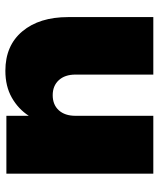

<svg xmlns="http://www.w3.org/2000/svg" viewBox="44 -652 608 737"><g transform="rotate(-90 348.5 -284.0)"><path d="M430.2 0V-298.8Q430.2 -339.4 408.7 -362.8Q387.2 -386.2 351.1 -386.2Q314.5 -386.2 293.2 -362.8Q272 -339.4 272 -298.8V0H49.8V-564H272V-478Q298.3 -518.6 341.8 -543.2Q385.3 -567.9 444.8 -567.9Q541.5 -567.9 596.2 -502.7Q650.9 -437.5 650.9 -327.1V0Z"/></g></svg>

Font: SVN-Poppins Black
Style: Regular
Weight: 900
Designer: Ninad Kale (Devanagari), Jonny Pinhorn (Latin)
Foundry: Indian Type Foundry
Version: Version 3.002 2017